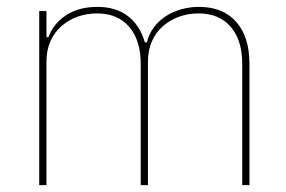

<svg xmlns="http://www.w3.org/2000/svg" viewBox="-20 -538 831 558"><path d="M94 0V-506H115V-430H121Q134 -468 171 -493Q208 -518 263 -518Q317 -518 352 -491Q387 -464 401 -415H407Q413 -440 427.5 -459Q442 -478 462 -491Q482 -504 507 -511Q532 -518 558 -518Q628 -518 666.5 -474.5Q705 -431 705 -352V0H684V-352Q684 -421 650.5 -460Q617 -499 557 -499Q527 -499 500.5 -489.5Q474 -480 453.5 -462Q433 -444 421.5 -418Q410 -392 410 -359V0H389V-352Q389 -421 355.5 -460Q322 -499 262 -499Q232 -499 205.5 -489.5Q179 -480 158.5 -462Q138 -444 126.5 -418Q115 -392 115 -359V0Z"/></svg>

Font: IBM Plex Sans Cond Thin
Style: Regular
Weight: 100
Width: 3
Designer: Mike Abbink, Paul van der Laan, Pieter van Rosmalen
Foundry: Bold Monday
Version: Version 1.3